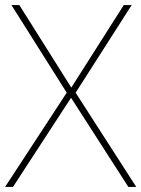

<svg xmlns="http://www.w3.org/2000/svg" viewBox="-23 -734 555 754"><path d="M512 0 274 -370 494 -714H463L257 -390L53 -714H22L239 -370L-3 0H28L256 -350L481 0Z"/></svg>

Font: Noto Kufi Arabic Thin
Style: Regular
Weight: 100
Designer: Monotype Design Team, David Williams, Khaled Hosny
Foundry: Google LLC
Version: Version 2.109